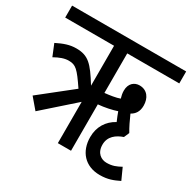

<svg xmlns="http://www.w3.org/2000/svg" viewBox="-148 -768 944 946"><g transform="rotate(30 324.5 -294.5)"><path d="M104 -81 278 -235V0H353V-264C390 -267 431 -276 457 -285C462 -271 469 -253 477 -235C429 -209 401 -164 401 -106C401 -25 450 33 535 33C581 33 609 21 642 5L613 -59C587 -45 567 -36 534 -36C504 -36 472 -55 472 -104C472 -151 507 -176 545 -189L558 -219C543 -244 529 -273 515 -305C537 -317 552 -337 552 -371C552 -414 529 -448 485 -448C456 -448 430 -428 430 -387C430 -372 433 -358 437 -345C416 -337 382 -332 353 -329V-554H649V-622H0V-554H278V-327C220 -421 192 -450 124 -450C87 -450 56 -439 16 -419L43 -353C73 -370 98 -379 122 -379C162 -379 177 -364 232 -283L53 -141Z"/></g></svg>

Font: Noto Sans ExtraCondensed
Style: Italic
Weight: 400
Width: 2
Italic angle: -12°
Designer: Monotype Design Team
Foundry: Monotype Imaging Inc.
Version: Version 2.013